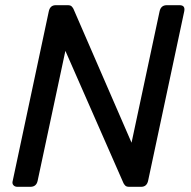

<svg xmlns="http://www.w3.org/2000/svg" viewBox="-20 -720 737 740"><path d="M47 0Q37 0 31.5 -6.5Q26 -13 29 -23L168 -676Q173 -700 195 -700H241Q252 -700 256.5 -695Q261 -690 263 -686L487 -170L595 -676Q600 -700 623 -700H672Q695 -700 690 -676L551 -24Q546 0 524 0H478Q467 0 462.5 -5Q458 -10 456 -14L232 -524L125 -23Q120 0 97 0Z"/></svg>

Font: Lubike
Style: Italic
Weight: 400
Italic angle: -12°
Foundry: Honoka55
Version: Version 1.000;July 22, 2022;FontCreator 14.0.0.2862 64-bit